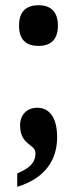

<svg xmlns="http://www.w3.org/2000/svg" viewBox="-20 -562 296 736"><path d="M128 -386C168 -386 202 -404 202 -464C202 -523 168 -542 128 -542C86 -542 53 -523 53 -464C53 -404 86 -386 128 -386ZM46 103V154C158 120 199 46 199 -36C199 -105 174 -149 122 -149C87 -149 57 -125 57 -82C57 -4 116 -11 116 25C116 63 92 83 46 103Z"/></svg>

Font: Noto Serif Georgian ExtraCondensed ExtraBold
Style: Regular
Weight: 800
Width: 2
Designer: Monotype Design Team, Akaki Razmadze
Foundry: Google LLC
Version: Version 2.003